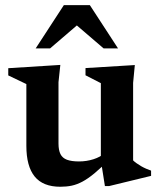

<svg xmlns="http://www.w3.org/2000/svg" viewBox="-20 -700 612 732"><path d="M203 -153Q203 -127.5 210.5 -112.5Q218 -97.5 235.2 -91Q252.5 -84.5 281 -84.5Q310 -84.5 336.5 -93Q363 -101.5 378.5 -116L396.5 -91.5Q364.5 -59.5 339.8 -39Q315 -18.5 294.2 -7.5Q273.5 3.5 253.5 7.8Q233.5 12 210 12Q144 12 112.2 -27Q80.5 -66 80.5 -144V-379.5L11.5 -412.5V-440L210 -452.5L203 -386.5ZM380 9.5 364.5 -88.5V-383L306 -413V-440.5L494 -452L487.5 -384V-88.5Q492.5 -83.5 500.5 -77.8Q508.5 -72 518 -66.5Q527.5 -61 537.2 -56.8Q547 -52.5 556 -49.5V-29.5L395.5 9.5ZM116 -515.5 223.5 -680.5H322.5L430 -515.5H375L255.5 -618H290.5L171 -515.5Z"/></svg>

Font: Newsreader 16pt 16pt SemiBold
Style: Regular
Weight: 600
Version: Version 1.003